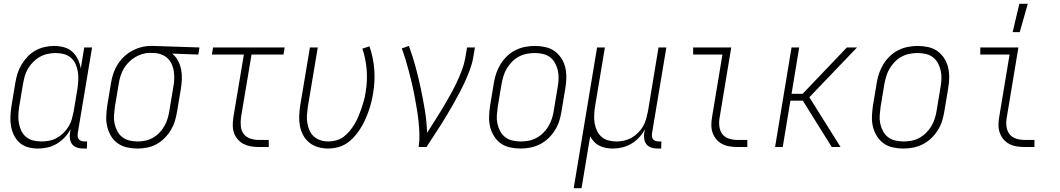

<svg xmlns="http://www.w3.org/2000/svg" viewBox="-20 -768 5540 1003"><path d="M178 8Q151 8 126 1Q101 -6 82.5 -22.5Q64 -39 53 -61.5Q42 -84 37.5 -109.5Q33 -135 34.5 -162Q36 -189 40 -215L60 -335Q64 -360 71.5 -384Q79 -408 92.5 -430.5Q106 -453 124.5 -472.5Q143 -492 166 -504.5Q189 -517 214 -522.5Q239 -528 263 -528Q290 -528 315 -521Q340 -514 358 -497.5Q376 -481 387 -458Q398 -435 402 -410L420 -520H461L386 -71Q385 -62 386 -54Q387 -46 392 -40Q397 -34 405.5 -31.5Q414 -29 422 -29H435L434 8H415Q399 8 384 3.5Q369 -1 359 -12Q349 -23 346 -39Q343 -55 345 -71L349 -94Q337 -71 318.5 -51Q300 -31 276.5 -17Q253 -3 227.5 2.5Q202 8 178 8ZM197 -29Q217 -29 237.5 -33Q258 -37 277 -47.5Q296 -58 311.5 -73.5Q327 -89 338.5 -107.5Q350 -126 355.5 -146.5Q361 -167 365 -187L385 -307Q388 -329 389 -351Q390 -373 386.5 -394Q383 -415 374.5 -434Q366 -453 350 -466.5Q334 -480 313.5 -485.5Q293 -491 270 -491Q250 -491 229 -486.5Q208 -482 189 -471.5Q170 -461 154 -445Q138 -429 126.5 -410Q115 -391 109.5 -370.5Q104 -350 100 -329L80 -209Q77 -187 76 -165.5Q75 -144 79 -123Q83 -102 92 -83.5Q101 -65 117 -52Q133 -39 154 -34Q175 -29 197 -29Z M698 8Q670 8 643.5 2Q617 -4 595.5 -19Q574 -34 560.5 -56.5Q547 -79 540.5 -105Q534 -131 535 -159Q536 -187 540 -215L560 -335Q564 -360 572 -384Q580 -408 594 -430.5Q608 -453 627.5 -471.5Q647 -490 670 -502.5Q693 -515 718 -521.5Q743 -528 767 -528H781L1022 -520L1016 -483L879 -488Q898 -473 909.5 -451.5Q921 -430 926 -406Q931 -382 930 -356Q929 -330 925 -305L905 -185Q901 -160 893.5 -135.5Q886 -111 872.5 -88.5Q859 -66 839.5 -46.5Q820 -27 797 -14.5Q774 -2 748.5 3Q723 8 699 8ZM700 -29Q720 -29 740.5 -33.5Q761 -38 780 -49Q799 -60 814 -76Q829 -92 839.5 -111Q850 -130 856 -150Q862 -170 865 -191L885 -311Q889 -331 890 -351.5Q891 -372 888.5 -392Q886 -412 878.5 -430Q871 -448 857.5 -461.5Q844 -475 825.5 -482.5Q807 -490 787 -491H775Q772 -491 769.5 -491.5Q767 -492 764 -492Q744 -492 724 -486Q704 -480 685.5 -469Q667 -458 651.5 -442Q636 -426 625.5 -407.5Q615 -389 609 -369Q603 -349 600 -329L580 -209Q577 -187 575.5 -165Q574 -143 578.5 -122.5Q583 -102 592.5 -83.5Q602 -65 618.5 -52Q635 -39 656 -34Q677 -29 699 -29Z M1332 0Q1311 0 1290.5 -3.5Q1270 -7 1252.5 -16Q1235 -25 1222 -40Q1209 -55 1202.5 -73.5Q1196 -92 1196 -113Q1196 -134 1199 -155L1254 -483H1087L1093 -520H1467L1461 -483H1294L1239 -155Q1236 -132 1238 -109Q1240 -86 1252.5 -69Q1265 -52 1286.5 -44.5Q1308 -37 1331 -37H1384V0Z M1694 8Q1667 8 1641.5 0.5Q1616 -7 1596.5 -22.5Q1577 -38 1564.5 -60.5Q1552 -83 1547 -108.5Q1542 -134 1543 -161Q1544 -188 1548 -215L1599 -520H1640L1588 -209Q1585 -188 1583.5 -167Q1582 -146 1585.5 -125.5Q1589 -105 1597 -86.5Q1605 -68 1619.5 -55Q1634 -42 1654 -35.5Q1674 -29 1695 -29Q1716 -29 1737.5 -35Q1759 -41 1776.5 -54.5Q1794 -68 1808.5 -86Q1823 -104 1834 -123Q1845 -142 1853.5 -162.5Q1862 -183 1869 -203.5Q1876 -224 1881.5 -244.5Q1887 -265 1890 -286Q1900 -345 1895.5 -403Q1891 -461 1873 -514L1910 -526Q1930 -469 1935 -406.5Q1940 -344 1929 -280Q1925 -256 1919 -232Q1913 -208 1904.5 -184.5Q1896 -161 1885.5 -138Q1875 -115 1860.5 -93Q1846 -71 1828.5 -51.5Q1811 -32 1789 -18Q1767 -4 1742.5 2Q1718 8 1694 8Z M2167 0Q2172 -34 2171 -67.5Q2170 -101 2166.5 -134Q2163 -167 2157.5 -199.5Q2152 -232 2146 -264.5Q2140 -297 2132.5 -328.5Q2125 -360 2117 -391.5Q2109 -423 2099.5 -454Q2090 -485 2079 -515L2116 -528Q2136 -474 2151 -418.5Q2166 -363 2178 -306.5Q2190 -250 2199.5 -192Q2209 -134 2211 -74Q2231 -106 2251.5 -137.5Q2272 -169 2291 -201Q2310 -233 2328.5 -265.5Q2347 -298 2363 -331.5Q2379 -365 2392 -399Q2405 -433 2411 -468L2420 -520H2461L2452 -468Q2447 -437 2435.5 -406Q2424 -375 2410.5 -345Q2397 -315 2381.5 -285.5Q2366 -256 2349.5 -227Q2333 -198 2316 -169.5Q2299 -141 2281 -112.5Q2263 -84 2244.5 -56Q2226 -28 2208 0Z M2699 8Q2671 8 2644 2Q2617 -4 2596 -19Q2575 -34 2561 -56.5Q2547 -79 2540.5 -105Q2534 -131 2535 -159Q2536 -187 2540 -215L2560 -335Q2564 -361 2572.5 -385.5Q2581 -410 2595 -433Q2609 -456 2629 -475Q2649 -494 2673 -506Q2697 -518 2723 -523Q2749 -528 2774 -528Q2802 -528 2829 -522Q2856 -516 2877 -501Q2898 -486 2912.5 -463.5Q2927 -441 2933 -415Q2939 -389 2938.5 -361Q2938 -333 2933 -305L2913 -185Q2909 -159 2901 -134.5Q2893 -110 2878.5 -87Q2864 -64 2844 -45Q2824 -26 2800 -14Q2776 -2 2750 3Q2724 8 2699 8ZM2701 -29Q2721 -29 2742 -33Q2763 -37 2782.5 -47.5Q2802 -58 2818.5 -74.5Q2835 -91 2846 -110Q2857 -129 2863.5 -149.5Q2870 -170 2873 -191L2893 -311Q2897 -333 2898 -355Q2899 -377 2894.5 -398Q2890 -419 2880 -437.5Q2870 -456 2854 -468.5Q2838 -481 2817 -486Q2796 -491 2773 -491Q2753 -491 2732 -487Q2711 -483 2691 -472.5Q2671 -462 2655 -445.5Q2639 -429 2627.5 -410Q2616 -391 2610 -370.5Q2604 -350 2600 -329L2580 -209Q2577 -187 2575.5 -165Q2574 -143 2578.5 -122Q2583 -101 2593 -82.5Q2603 -64 2619 -51.5Q2635 -39 2656.5 -34Q2678 -29 2701 -29Z M2977 215 3099 -520H3140L3088 -209Q3085 -188 3084 -166Q3083 -144 3086.5 -123.5Q3090 -103 3099 -84.5Q3108 -66 3122.5 -53Q3137 -40 3158 -34.5Q3179 -29 3201 -29Q3221 -29 3241 -33.5Q3261 -38 3279.5 -48.5Q3298 -59 3313.5 -74.5Q3329 -90 3339.5 -108.5Q3350 -127 3355.5 -147Q3361 -167 3365 -187L3420 -520H3461L3386 -71Q3385 -62 3386 -54Q3387 -46 3392 -40Q3397 -34 3405.5 -31.5Q3414 -29 3422 -29H3435L3434 8H3415Q3399 8 3384 3.5Q3369 -1 3359 -12Q3349 -23 3346 -39Q3343 -55 3345 -71L3349 -93Q3337 -70 3319 -50.5Q3301 -31 3278.5 -17.5Q3256 -4 3231 2Q3206 8 3181 8Q3162 8 3144.5 4.5Q3127 1 3111 -7Q3095 -15 3083 -28Q3071 -41 3063 -56L3018 215Z M3832 0Q3810 0 3789.5 -3.5Q3769 -7 3751.5 -16.5Q3734 -26 3721.5 -41Q3709 -56 3702.5 -75Q3696 -94 3696 -115Q3696 -136 3700 -158L3754 -483H3601V-520H3800L3739 -152Q3735 -129 3738 -106.5Q3741 -84 3753.5 -67.5Q3766 -51 3787.5 -44Q3809 -37 3831 -37H3884V0Z M4029 0 4115 -520H4155L4115 -278H4173L4404 -520H4457L4208 -260L4371 0H4325L4174 -242H4109L4069 0Z M4699 8Q4671 8 4644 2Q4617 -4 4596 -19Q4575 -34 4561 -56.5Q4547 -79 4540.5 -105Q4534 -131 4535 -159Q4536 -187 4540 -215L4560 -335Q4564 -361 4572.5 -385.5Q4581 -410 4595 -433Q4609 -456 4629 -475Q4649 -494 4673 -506Q4697 -518 4723 -523Q4749 -528 4774 -528Q4802 -528 4829 -522Q4856 -516 4877 -501Q4898 -486 4912.5 -463.5Q4927 -441 4933 -415Q4939 -389 4938.5 -361Q4938 -333 4933 -305L4913 -185Q4909 -159 4901 -134.5Q4893 -110 4878.5 -87Q4864 -64 4844 -45Q4824 -26 4800 -14Q4776 -2 4750 3Q4724 8 4699 8ZM4701 -29Q4721 -29 4742 -33Q4763 -37 4782.5 -47.5Q4802 -58 4818.5 -74.5Q4835 -91 4846 -110Q4857 -129 4863.5 -149.5Q4870 -170 4873 -191L4893 -311Q4897 -333 4898 -355Q4899 -377 4894.5 -398Q4890 -419 4880 -437.5Q4870 -456 4854 -468.5Q4838 -481 4817 -486Q4796 -491 4773 -491Q4753 -491 4732 -487Q4711 -483 4691 -472.5Q4671 -462 4655 -445.5Q4639 -429 4627.5 -410Q4616 -391 4610 -370.5Q4604 -350 4600 -329L4580 -209Q4577 -187 4575.5 -165Q4574 -143 4578.5 -122Q4583 -101 4593 -82.5Q4603 -64 4619 -51.5Q4635 -39 4656.5 -34Q4678 -29 4701 -29Z M5270 -600 5305 -748H5349L5307 -600ZM5332 0Q5310 0 5289.5 -3.5Q5269 -7 5251.5 -16.5Q5234 -26 5221.5 -41Q5209 -56 5202.5 -75Q5196 -94 5196 -115Q5196 -136 5200 -158L5254 -483H5101V-520H5300L5239 -152Q5235 -129 5238 -106.5Q5241 -84 5253.5 -67.5Q5266 -51 5287.5 -44Q5309 -37 5331 -37H5384V0Z"/></svg>

Font: Iosevka SS18 Extralight
Style: Italic
Weight: 200
Italic angle: -9°
Monospace: yes
Designer: Belleve Invis
Foundry: Belleve Invis
Version: Version 25.1.1; ttfautohint (v1.8.4)